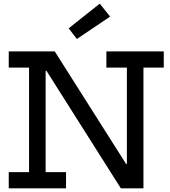

<svg xmlns="http://www.w3.org/2000/svg" viewBox="-20 -1034 935 1054"><path d="M643.5 0 167.5 -752H280.5L757 0ZM28 -663V-752H280L279 -645.5H230.5V-89H342.5V0H28V-89H139.5V-663ZM564 -663V-752H879V-663H767.5V0H644L609 -134H676.5V-663ZM527.5 -1014 584.5 -943 402 -820 357 -878.5Z"/></svg>

Font: Hepta Slab Medium
Style: Regular
Weight: 500
Designer: Michael LaGattuta
Foundry: Michael LaGattuta
Version: Version 1.102